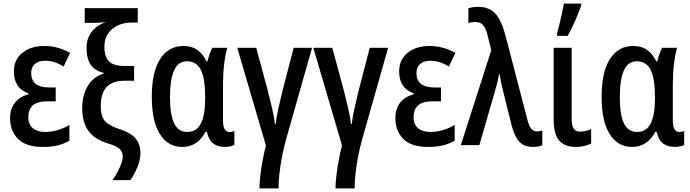

<svg xmlns="http://www.w3.org/2000/svg" viewBox="-20 -805 3828 1065"><path d="M289 -320V-243H243Q187 -243 162 -220.5Q137 -198 137 -155Q137 -114 162.5 -93.5Q188 -73 231 -73Q267 -73 302 -84Q337 -95 365 -112V-25Q335 -7 300 1.5Q265 10 217 10Q124 10 80 -34.5Q36 -79 36 -149Q36 -203 63.5 -236.5Q91 -270 138 -282V-287Q57 -315 57 -409Q57 -474 104 -512Q151 -550 226 -550Q300 -550 369 -512L333 -436Q309 -451 283.5 -459.5Q258 -468 231 -468Q193 -468 173 -450Q153 -432 153 -400Q153 -320 252 -320Z M436 -205Q436 -276 466.5 -327.5Q497 -379 555 -397V-401Q507 -412 483.5 -445.5Q460 -479 460 -539Q460 -594 490.5 -631Q521 -668 568 -682Q530 -678 486 -678H450V-760H744V-680H712Q647 -680 603 -644.5Q559 -609 559 -545Q559 -490 584.5 -464.5Q610 -439 671 -439H724V-357H668Q539 -357 539 -217Q539 -158 564 -131.5Q589 -105 646 -88Q705 -69 732 -37Q759 -5 759 44Q759 81 742.5 121Q726 161 704 194H604Q628 160 644.5 123Q661 86 661 64Q661 39 644.5 22Q628 5 580 -9Q505 -31 470.5 -79Q436 -127 436 -205Z M991 10Q912 10 867 -61Q822 -132 822 -268Q822 -406 868.5 -478Q915 -550 998 -550Q1043 -550 1074 -528.5Q1105 -507 1126 -464H1131Q1135 -484 1142.5 -504.5Q1150 -525 1158 -540H1241Q1230 -505 1223.5 -450.5Q1217 -396 1217 -339V-138Q1217 -73 1252 -73Q1267 -73 1280 -78V-1Q1275 3 1258.5 6.5Q1242 10 1231 10Q1188 10 1163 -9Q1138 -28 1127 -74H1120Q1100 -35 1067.5 -12.5Q1035 10 991 10ZM1019 -73Q1070 -73 1094 -119.5Q1118 -166 1118 -260V-268Q1118 -368 1094.5 -416.5Q1071 -465 1017 -465Q968 -465 945.5 -414Q923 -363 923 -267Q923 -168 946 -120.5Q969 -73 1019 -73Z M1711 -540 1564 -22Q1553 19 1544 65.5Q1535 112 1530 157.5Q1525 203 1525 240H1419Q1419 211 1424 168.5Q1429 126 1437.5 81Q1446 36 1455 2L1296 -540H1401L1465 -304Q1477 -256 1489 -205.5Q1501 -155 1505 -116H1509Q1513 -153 1524 -202.5Q1535 -252 1547 -301L1609 -540Z M2133 -540 1986 -22Q1975 19 1966 65.5Q1957 112 1952 157.5Q1947 203 1947 240H1841Q1841 211 1846 168.5Q1851 126 1859.5 81Q1868 36 1877 2L1718 -540H1823L1887 -304Q1899 -256 1911 -205.5Q1923 -155 1927 -116H1931Q1935 -153 1946 -202.5Q1957 -252 1969 -301L2031 -540Z M2426 -320V-243H2380Q2324 -243 2299 -220.5Q2274 -198 2274 -155Q2274 -114 2299.5 -93.5Q2325 -73 2368 -73Q2404 -73 2439 -84Q2474 -95 2502 -112V-25Q2472 -7 2437 1.5Q2402 10 2354 10Q2261 10 2217 -34.5Q2173 -79 2173 -149Q2173 -203 2200.5 -236.5Q2228 -270 2275 -282V-287Q2194 -315 2194 -409Q2194 -474 2241 -512Q2288 -550 2363 -550Q2437 -550 2506 -512L2470 -436Q2446 -451 2420.5 -459.5Q2395 -468 2368 -468Q2330 -468 2310 -450Q2290 -432 2290 -400Q2290 -320 2389 -320Z M2536 0 2705 -526 2686 -604Q2677 -642 2662 -662.5Q2647 -683 2617 -683Q2594 -683 2578 -677V-759Q2589 -763 2603 -765Q2617 -767 2632 -767Q2694 -767 2727.5 -730Q2761 -693 2783 -611L2905 -143Q2914 -106 2926.5 -91Q2939 -76 2958 -76Q2973 -76 2988 -81V1Q2966 10 2936 10Q2887 10 2860 -19.5Q2833 -49 2817 -113L2775 -282Q2768 -309 2761.5 -339Q2755 -369 2752 -393H2748Q2741 -350 2728 -308L2639 0Z M3151 -540V-145Q3151 -108 3162 -91.5Q3173 -75 3197 -75Q3214 -75 3230.5 -79Q3247 -83 3259 -89V-9Q3223 10 3173 10Q3114 10 3082.5 -24.5Q3051 -59 3051 -144V-540ZM3070 -606V-619Q3075 -637 3083 -669.5Q3091 -702 3098 -734.5Q3105 -767 3108 -785H3204V-774Q3191 -738 3171 -691.5Q3151 -645 3129 -606Z M3486 10Q3407 10 3362 -61Q3317 -132 3317 -268Q3317 -406 3363.5 -478Q3410 -550 3493 -550Q3538 -550 3569 -528.5Q3600 -507 3621 -464H3626Q3630 -484 3637.5 -504.5Q3645 -525 3653 -540H3736Q3725 -505 3718.5 -450.5Q3712 -396 3712 -339V-138Q3712 -73 3747 -73Q3762 -73 3775 -78V-1Q3770 3 3753.5 6.5Q3737 10 3726 10Q3683 10 3658 -9Q3633 -28 3622 -74H3615Q3595 -35 3562.5 -12.5Q3530 10 3486 10ZM3514 -73Q3565 -73 3589 -119.5Q3613 -166 3613 -260V-268Q3613 -368 3589.5 -416.5Q3566 -465 3512 -465Q3463 -465 3440.5 -414Q3418 -363 3418 -267Q3418 -168 3441 -120.5Q3464 -73 3514 -73Z"/></svg>

Font: Avrile Sans Condensed Medium
Style: Regular
Weight: 500
Width: 3
Designer: Monotype Design Team
Foundry: Monotype Imaging Inc.
Version: Version 2.001;September 10, 2019;FontCreator 11.5.0.2425 64-